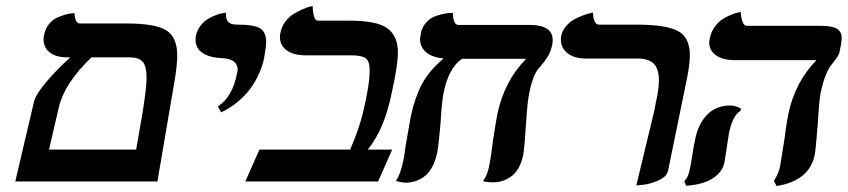

<svg xmlns="http://www.w3.org/2000/svg" viewBox="-20 -604 2821 639"><path d="M413.1 -413.1H284.2Q194.3 -326.2 175.8 -247.1L143.1 -106H433.1Q436.5 -127 444.1 -169.4Q451.7 -211.9 455.1 -232.9Q467.8 -312.5 467.8 -346.2Q467.8 -383.3 455.1 -398.2Q442.4 -413.1 413.1 -413.1ZM30.8 0 92.8 -264.2Q98.6 -289.6 134.3 -331.5Q169.9 -373.5 213.9 -413.1H205.1Q166.5 -413.1 145.8 -429.4Q125 -445.8 125 -473.1Q125 -482.9 127 -488.8Q130.9 -508.8 142.8 -523.4Q154.8 -538.1 168.9 -544.7Q183.1 -551.3 196.5 -555.2Q210 -559.1 218.8 -559.6L228 -560.1Q229.5 -525.9 246.1 -525.9H399.9Q496.6 -525.9 533.2 -503.2Q569.8 -480.5 569.8 -419.9Q569.8 -390.1 562 -340.8L503.9 0Z M715.8 -230 705.1 -250Q754.4 -281.7 769 -360.8Q771 -368.7 771 -372.1Q771 -389.6 758.1 -399.4Q745.1 -409.2 721.7 -410.2Q677.2 -412.1 654.3 -427.7Q630.9 -443.4 630.9 -471.2Q630.9 -480 631.8 -484.9Q636.2 -503.9 647.9 -519Q659.7 -534.2 673.6 -542Q687.5 -549.8 700.9 -554.7Q714.4 -559.6 723.1 -560.5L731.9 -562V-558.1Q731.9 -545.4 735.4 -537.6Q738.8 -529.8 745.6 -526.6Q752.4 -523.4 758.1 -522.7Q763.7 -522 772.9 -522Q824.7 -522 845.2 -510Q865.7 -498 865.7 -463.9Q865.7 -448.7 858.9 -410.2Q856 -396 850.8 -380.6Q845.7 -365.2 834.7 -343.8Q823.7 -322.3 808.6 -303Q793.5 -283.7 769.3 -263.7Q745.1 -243.7 715.8 -230Z M1143.6 -535.2Q1234.4 -535.2 1269.3 -509.8Q1304.2 -484.4 1304.2 -429.2Q1304.2 -387.7 1285.2 -301.8Q1260.7 -174.8 1203.6 -106H1285.2L1238.3 0H796.4L843.3 -106H1145.5Q1180.7 -188 1194.3 -256.8Q1210.4 -329.6 1210.4 -368.2Q1210.4 -400.9 1196.8 -410.4Q1183.1 -419.9 1148.4 -419.9H996.6Q956.1 -419.9 933.8 -436.8Q911.6 -453.6 911.6 -481Q911.6 -491.2 913.6 -496.1Q917.5 -516.1 929.9 -532.5Q942.4 -548.8 957.5 -557.9Q972.7 -566.9 987.1 -573.2Q1001.5 -579.6 1011.2 -582L1020.5 -584Q1022.5 -535.2 1037.6 -535.2Z M1742.2 -298.8Q1735.4 -268.1 1731 -196.8Q1726.1 -116.2 1721.2 -87.9Q1715.3 -59.6 1702.9 -40.3Q1690.4 -21 1674.8 -12.2Q1659.2 -3.4 1646.5 -0.2Q1633.8 2.9 1620.1 2.9Q1613.3 2.9 1605.2 2Q1597.2 1 1592.3 0L1587.4 -1Q1601.6 -19 1608.4 -53.2Q1614.7 -85.4 1621.1 -138.2Q1628.9 -190.9 1635.3 -224.1Q1657.7 -333.5 1731 -408.2H1517.1Q1472.7 -377.4 1456.1 -293.9Q1450.2 -264.2 1446.3 -195.8Q1440.4 -123.5 1435.1 -96.2Q1428.7 -65.4 1416 -44.2Q1403.3 -22.9 1387.5 -13.2Q1371.6 -3.4 1358.2 0.2Q1344.7 3.9 1331.1 3.9Q1323.2 3.9 1314.9 2.4Q1306.6 1 1302.2 -0.5L1297.4 -2Q1312.5 -22 1322.3 -69.8Q1324.7 -78.6 1326.9 -96.7Q1329.1 -114.7 1330.1 -119.1Q1330.1 -120.1 1331.8 -129.2Q1333.5 -138.2 1334 -142.1Q1336.4 -157.2 1341.3 -183.6Q1346.2 -210 1347.2 -216.8Q1360.4 -278.8 1384 -323.5Q1407.7 -368.2 1456.1 -409.2Q1417 -413.6 1397.5 -430.7Q1377.9 -447.8 1377.9 -475.1Q1377.9 -477.5 1380.4 -492.2Q1384.8 -514.6 1399.2 -530Q1413.6 -545.4 1431.9 -551.3Q1450.2 -557.1 1461.9 -559.1Q1473.6 -561 1483.4 -561H1487.3Q1487.3 -543.5 1491.9 -532.2Q1496.6 -521 1505.4 -521H1742.2Q1819.3 -521 1819.3 -471.2Q1819.3 -459 1817.4 -453.1Q1816.4 -448.2 1814.9 -443.6Q1813.5 -439 1812.5 -435.5Q1811.5 -432.1 1809.1 -427.7L1806.2 -420.9Q1804.7 -418.5 1801.8 -414.1Q1798.8 -409.7 1797.9 -408Q1796.9 -406.2 1793.5 -401.6Q1790 -397 1789.3 -396.2Q1788.6 -395.5 1784.7 -390.4Q1780.8 -385.3 1780.3 -384.8Q1771.5 -375.5 1766.4 -367.9Q1761.2 -360.4 1754.4 -342.5Q1747.6 -324.7 1742.2 -298.8Z M2097.7 13.2 2157.7 -235.8Q2161.1 -252 2162.6 -262.2Q2172.9 -306.6 2172.9 -335.9Q2172.9 -375 2155.8 -392.1Q2138.7 -409.2 2102.5 -409.2H1930.7Q1891.1 -409.2 1868.9 -426.8Q1846.7 -444.3 1846.7 -472.2Q1846.7 -480 1847.7 -484.9Q1851.6 -502.4 1863.8 -516.8Q1876 -531.2 1890.9 -539.3Q1905.8 -547.4 1920.2 -552.7Q1934.6 -558.1 1943.8 -560.1L1953.6 -562Q1955.1 -522 1973.6 -522H2098.6Q2197.3 -522 2236.6 -500.7Q2275.9 -479.5 2275.9 -419.9Q2275.9 -391.6 2266.6 -344.2L2203.6 -37.1Q2200.2 -17.1 2173.6 -4.6Q2147 7.8 2122.6 10.7Z M2406.2 -161.1Q2404.8 -152.8 2398.4 -110.8Q2397 -100.1 2394 -82.8Q2391.1 -65.4 2390.6 -62Q2383.8 -30.3 2351.1 -9.8Q2318.4 10.7 2263.7 14.2L2257.3 -1Q2271 -13.2 2276.4 -43.9Q2280.3 -61 2284.7 -91.8Q2290 -124.5 2293.5 -140.1Q2304.2 -192.9 2334.2 -222.9Q2364.3 -252.9 2409.7 -252.9Q2428.7 -252.9 2446.3 -242.2L2444.3 -234.9Q2418 -219.7 2406.2 -161.1ZM2711.4 -296.9Q2706.1 -268.1 2701.7 -192.9Q2694.8 -104.5 2691.4 -87.9Q2673.3 -2 2564.5 15.1L2555.7 -2Q2571.8 -26.4 2576.7 -53.2Q2578.6 -62 2590.3 -138.2Q2595.7 -181.6 2603.5 -224.1Q2626 -331.1 2697.3 -403.8H2426.3Q2385.7 -403.8 2363 -419.9Q2340.3 -436 2340.3 -462.9Q2340.3 -467.3 2342.3 -477.1Q2346.7 -498 2358.9 -514.9Q2371.1 -531.7 2385.3 -540.5Q2399.4 -549.3 2413.3 -554.9Q2427.2 -560.5 2436.5 -562.5L2445.3 -564Q2446.3 -544.9 2451.4 -531.5Q2456.5 -518.1 2464.4 -518.1H2708.5Q2749.5 -518.1 2765.4 -508.3Q2781.2 -498.5 2781.2 -478Q2781.2 -470.7 2779.3 -457L2774.4 -433.1Q2773.9 -428.2 2771.5 -423.1Q2769 -418 2766.6 -414.6L2759.8 -404.8L2752.4 -395Q2743.7 -384.3 2738.5 -376Q2733.4 -367.7 2725.6 -346.9Q2717.8 -326.2 2711.4 -296.9Z"/></svg>

Font: Linux Libertine G
Style: Semibold Italic
Weight: 600
Italic angle: -11.5°
Designer: Philipp H. Poll
Foundry: Philipp H. Poll
Version: Version 5.1.1